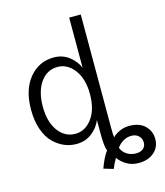

<svg xmlns="http://www.w3.org/2000/svg" viewBox="-140 -864 1034 1202"><g transform="rotate(-15 377.0 -263.0)"><path d="M512.7 108.4Q521.5 135.7 547.9 153.3Q574.2 170.9 608.4 170.9Q637.7 170.9 654.8 156.2Q671.9 141.6 671.9 117.2Q671.9 90.8 653.8 73.7Q635.7 56.6 607.4 56.6Q552.7 56.6 512.7 108.4ZM43 -262.7Q43 -392.6 105.5 -467.8Q168 -543 263.7 -543Q321.3 -543 363.3 -510.3Q405.3 -477.5 422.9 -433.6V-758.8H498V-26.4Q498 27.3 501 38.1Q516.6 20.5 546.4 6.8Q576.2 -6.8 609.4 -6.8Q675.8 -6.8 711.4 28.3Q747.1 63.5 747.1 114.3Q747.1 167 709 200.2Q670.9 233.4 609.4 233.4Q564.5 233.4 530.8 212.9Q497.1 192.4 478.5 165Q460.9 194.3 447.3 228.5L384.8 210Q408.2 144.5 436.5 105.5Q424.8 77.1 424.8 -7.8V-94.7Q406.2 -47.9 363.8 -15.1Q321.3 17.6 262.7 17.6Q222.7 17.6 185.5 2Q148.4 -13.7 115.7 -45.4Q83 -77.1 63 -133.3Q43 -189.5 43 -262.7ZM119.1 -262.7Q119.1 -164.1 162.1 -105Q205.1 -45.9 273.4 -45.9Q336.9 -45.9 380.9 -104.5Q424.8 -163.1 424.8 -262.7Q424.8 -361.3 380.4 -420.4Q335.9 -479.5 272.5 -479.5Q203.1 -479.5 161.1 -419.9Q119.1 -360.4 119.1 -262.7Z"/></g></svg>

Font: Batunionen A1
Style: Regular
Weight: 400
Designer: HanYang I&C Co.,Ltd.
Foundry: HanYang I&C Co.,Ltd.
Version: Version 2.50; ttfautohint (v1.6)